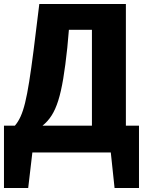

<svg xmlns="http://www.w3.org/2000/svg" viewBox="-34 -768 734 967"><path d="M600 -135V-748H164L135 -513C103 -265 85 -187 41 -135H-14V179H108L129 0H524L543 179H666V-135ZM429 -135H180C251 -192 279 -284 305 -528L313 -618H429Z"/></svg>

Font: Glow Sans SC Normal ExtraBold
Style: Regular
Weight: 800
Designer: Ryoko NISHIZUKA (kana, bopomofo & ideographs); Paul D. Hunt (Latin, Greek & Cyrillic); Sandoll Communications, Soo-young
Version: Version 0.93